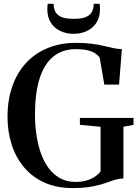

<svg xmlns="http://www.w3.org/2000/svg" viewBox="-20 -977 729 1008"><path d="M361.5 10.5Q278.5 10.5 214.5 -18Q150.5 -46.5 107 -97.8Q63.5 -149 41.5 -217Q19.5 -285 19.5 -364Q19.5 -452.5 44.8 -524.2Q70 -596 117 -646.8Q164 -697.5 230.5 -724.8Q297 -752 378.5 -752Q427 -752 462.8 -747.2Q498.5 -742.5 526 -735.8Q553.5 -729 576.2 -724.2Q599 -719.5 620 -719L605 -533H527.5L503.5 -674Q497 -685 482.5 -695.2Q468 -705.5 442.5 -712.2Q417 -719 378.5 -719Q308 -719 260.2 -680.2Q212.5 -641.5 188.2 -565.8Q164 -490 163.5 -378Q163.5 -310.5 175 -246.8Q186.5 -183 212 -132.2Q237.5 -81.5 278.8 -51.8Q320 -22 378.5 -22Q407.5 -22 432.5 -29Q457.5 -36 476.8 -48.5Q496 -61 508 -77V-311.5L399.5 -321.5V-358H681V-321.5L628 -311.5V-40Q607 -39.5 588.5 -34.2Q570 -29 549.5 -21.5Q529 -14 503.2 -6.8Q477.5 0.5 443 5.5Q408.5 10.5 361.5 10.5ZM366.5 -799.5Q327.5 -799.5 296.2 -814.5Q265 -829.5 246.8 -858.2Q228.5 -887 228.5 -928.5Q228.5 -937.5 229 -943.5Q229.5 -949.5 230.5 -957H261.5Q261.5 -952 262 -947Q262.5 -942 263.5 -936.5Q267.5 -915 280.5 -902Q293.5 -889 315.2 -883.5Q337 -878 366.5 -878Q397 -878 418.5 -883.5Q440 -889 453 -902Q466 -915 470 -936.5Q471 -942 471.5 -947Q472 -952 472 -957H503Q504 -949.5 504.5 -943.5Q505 -937.5 505 -928.5Q505 -887 486.5 -858.2Q468 -829.5 436.8 -814.5Q405.5 -799.5 366.5 -799.5Z"/></svg>

Font: Merriweather 120pt SemiBold
Style: Regular
Weight: 600
Version: Version 2.100